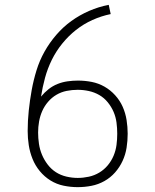

<svg xmlns="http://www.w3.org/2000/svg" viewBox="-20 -763 640 791"><path d="M300 8Q271 8 242 2Q213 -4 188 -19.5Q163 -35 144 -58Q125 -81 114 -108.5Q103 -136 98.5 -165Q94 -194 94 -223Q94 -265 98.5 -307.5Q103 -350 110.5 -391.5Q118 -433 130.5 -473.5Q143 -514 163.5 -550.5Q184 -587 212 -619.5Q240 -652 274 -676.5Q308 -701 347 -718Q386 -735 428 -743L436 -705Q397 -697 360.5 -680.5Q324 -664 293 -639.5Q262 -615 236.5 -583.5Q211 -552 193.5 -516.5Q176 -481 165.5 -442.5Q155 -404 149 -365Q163 -382 180 -395.5Q197 -409 217 -417Q237 -425 258.5 -428Q280 -431 301 -431Q330 -431 358 -425.5Q386 -420 410.5 -406Q435 -392 454.5 -370.5Q474 -349 485.5 -323Q497 -297 501.5 -268.5Q506 -240 506 -212Q506 -183 501.5 -154.5Q497 -126 485 -100Q473 -74 454 -52.5Q435 -31 410 -17Q385 -3 357 2.5Q329 8 300 8ZM300 -30Q323 -30 346 -35Q369 -40 389 -52Q409 -64 424 -82Q439 -100 448 -121.5Q457 -143 460 -166Q463 -189 463 -212Q463 -235 460 -258Q457 -281 448 -302Q439 -323 424 -341.5Q409 -360 389 -371.5Q369 -383 346 -388Q323 -393 300 -393Q277 -393 254.5 -388.5Q232 -384 212.5 -372.5Q193 -361 178 -343.5Q163 -326 154 -305.5Q145 -285 141 -262.5Q137 -240 137 -217Q137 -194 140.5 -170.5Q144 -147 153 -125.5Q162 -104 176.5 -85Q191 -66 210.5 -53.5Q230 -41 253.5 -35.5Q277 -30 300 -30Z"/></svg>

Font: Iosevka Curly Slab XLtEx
Style: Regular
Weight: 200
Width: 7
Monospace: yes
Designer: Belleve Invis
Foundry: Belleve Invis
Version: Version 11.1.0; ttfautohint (v1.8.3)